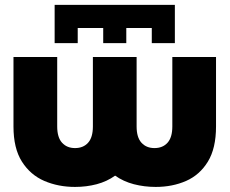

<svg xmlns="http://www.w3.org/2000/svg" viewBox="-20 -737 923 772"><path d="M199.7 -563.5V-717.3H683.1V-563.5H590.3V-624.5H487.8V-563.5H395V-624.5H292.5V-563.5ZM529.3 -507.8V-228.5Q529.3 -184.6 548.8 -163.1Q568.4 -141.6 601.1 -141.6Q634.3 -141.6 653.6 -163.1Q672.9 -184.6 672.9 -228.5V-507.8H848.6V-228.5Q848.6 -140.6 815.9 -87.2Q783.2 -33.7 728.3 -9.5Q673.3 14.6 606 14.6Q560.1 14.6 518.1 3.7Q476.1 -7.3 442.9 -30.8Q410.2 -7.3 368.9 3.7Q327.6 14.6 281.7 14.6Q214.4 14.6 158.2 -9.5Q102.1 -33.7 68.1 -87.2Q34.2 -140.6 34.2 -228.5V-507.8H210V-228.5Q210 -184.6 229.5 -163.1Q249 -141.6 281.7 -141.6Q314.9 -141.6 334.2 -163.1Q353.5 -184.6 353.5 -228.5V-507.8Z"/></svg>

Font: Giphurs Black
Style: Regular
Weight: 900
Version: Version 0.920; ttfautohint (v1.8.4.7-5d5b)